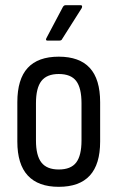

<svg xmlns="http://www.w3.org/2000/svg" viewBox="-20 -714 455 742"><path d="M207 8Q128 8 87.5 -35.5Q47 -79 47 -167V-319Q47 -408 87 -451.5Q127 -495 207 -495Q287 -495 327 -451.5Q367 -408 367 -319V-167Q367 -79 327 -35.5Q287 8 207 8ZM207 -59Q254 -59 274.5 -86Q295 -113 295 -171V-315Q295 -374 274.5 -401Q254 -428 207 -428Q161 -428 140 -401Q119 -374 119 -315V-171Q119 -113 140 -86Q161 -59 207 -59ZM164 -557Q155 -557 159 -566L223 -687Q227 -694 234 -694H291Q296 -694 297 -691Q298 -688 296 -683L220 -563Q218 -557 208 -557Z"/></svg>

Font: Sofia Sans Condensed
Style: Regular
Weight: 400
Designer: Botio Nikoltchev, Ani Petrova
Foundry: lettersoup
Version: Version 4.100